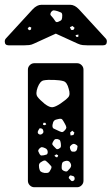

<svg xmlns="http://www.w3.org/2000/svg" viewBox="-72 -785 468 805"><path d="M72 0Q61 0 53 -8Q45 -16 45 -27V-493Q45 -504 53 -512Q61 -520 72 -520H251Q262 -520 270 -512Q278 -504 278 -493V-27Q278 -16 270 -8Q262 0 251 0ZM216 -413Q209 -440 195 -444.5Q181 -449 154 -450Q126 -451 111 -448Q96 -445 86 -419Q76 -392 85 -379.5Q94 -367 116 -349Q136 -334 148.5 -335.5Q161 -337 182 -351Q204 -366 214 -377Q224 -388 216 -413ZM199 -268Q193 -279 189 -284Q185 -289 173 -286Q160 -284 155 -279Q150 -274 148 -261Q147 -249 153 -246Q159 -243 170 -238Q180 -233 186 -231.5Q192 -230 199 -238Q207 -246 206 -252Q205 -258 199 -268ZM118 -270H110L108 -262L116 -260L122 -264ZM99 -247Q94 -248 92.5 -245Q91 -242 88 -237Q84 -229 89 -224Q95 -219 102 -222Q111 -227 110 -234Q109 -240 107 -243Q105 -246 99 -247ZM240 -229 231 -237 222 -229 224 -217 236 -219ZM183 -183Q182 -191 180 -195.5Q178 -200 169 -202Q160 -203 156.5 -199.5Q153 -196 149 -188Q146 -182 148 -178.5Q150 -175 155 -170Q160 -165 163.5 -161.5Q167 -158 174 -161Q182 -165 183 -169.5Q184 -174 183 -183ZM249 -177Q242 -182 237.5 -182Q233 -182 227 -177Q221 -172 221 -167.5Q221 -163 224 -156Q227 -150 230 -149.5Q233 -149 240 -149Q248 -150 251 -159Q252 -166 253 -170Q254 -174 249 -177ZM117 -164Q108 -168 103.5 -168Q99 -168 93 -162Q87 -155 88.5 -150.5Q90 -146 94 -139Q98 -133 101.5 -133Q105 -133 112 -134Q119 -136 123 -137Q127 -138 128 -145Q129 -159 117 -164ZM172 -134 164 -138 156 -132 163 -126H169ZM132 -100Q124 -108 119.5 -111Q115 -114 106 -109Q96 -104 93 -98.5Q90 -93 92 -81Q94 -70 98.5 -66Q103 -62 114 -60Q126 -59 131 -61.5Q136 -64 141 -75Q146 -84 142.5 -88.5Q139 -93 132 -100ZM223 -102Q216 -114 202 -110Q194 -108 191 -105Q188 -102 187 -93Q186 -83 187 -77.5Q188 -72 197 -68Q207 -64 211 -68Q215 -72 222 -80Q230 -90 223 -102ZM241 -36Q241 -45 234 -47Q228 -49 224.5 -49.5Q221 -50 218 -45Q215 -40 217 -37.5Q219 -35 223 -31Q228 -24 233 -26Q241 -28 241 -36ZM-36 -595Q-52 -595 -52 -611Q-52 -619 -47 -624L65 -746Q83 -765 102 -765H222Q241 -765 259 -746L371 -624Q376 -619 376 -611Q376 -595 360 -595H294Q284 -595 274.5 -596Q265 -597 254 -602L162 -644L70 -602Q60 -597 50 -596Q40 -595 30 -595ZM170 -738Q160 -741 154 -741.5Q148 -742 142 -734Q137 -725 141 -720.5Q145 -716 151 -709Q157 -701 160.5 -695.5Q164 -690 173 -694Q184 -698 186.5 -703Q189 -708 189 -720Q189 -730 184 -732.5Q179 -735 170 -738ZM232 -676 221 -671 226 -660 235 -659 241 -668ZM59 -670 50 -673 44 -665 50 -658 58 -661ZM257 -640 245 -638 247 -631 256 -630Z"/></svg>

Font: Rubik Moonrocks
Style: Regular
Weight: 400
Designer: Hubert and Fischer, NaN
Foundry: Hubert and Fischer, NaN
Version: Version 2.200